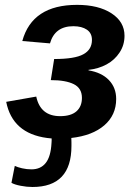

<svg xmlns="http://www.w3.org/2000/svg" viewBox="-20 -558 550 786"><path d="M172.4 6.8Q30.8 -12.2 5.4 -141.1L128.4 -162.6Q145.5 -82.5 226.1 -82.5Q270.5 -82.5 293 -102.3Q315.4 -122.1 315.4 -157.2Q315.4 -196.8 282.2 -213.4Q249 -230 188 -230L201.7 -316.4Q286.6 -316.4 321.3 -335.9Q356.4 -355 356.4 -394.5Q356.4 -422.4 335.7 -436.5Q314.9 -450.7 280.3 -450.7Q204.6 -450.7 184.6 -380.4L71.3 -390.1Q111.8 -538.1 295.4 -538.1Q383.3 -538.1 436.5 -503.4Q489.7 -468.8 489.7 -411.6Q489.7 -373.5 469.7 -343.3Q449.7 -312.5 416.5 -294.4Q383.3 -276.4 342.3 -272V-270Q396 -261.2 425.8 -230.2Q455.6 -199.2 455.6 -152.8Q455.6 -86.9 407 -44.9Q358.4 -2.9 272 6.8Q272.5 16.1 272.5 24.4Q272.5 32.7 272.5 39.6Q272.5 207.5 112.8 207.5Q89.8 207.5 64.7 202.6Q39.6 197.8 26.9 190.4L40.5 121.1Q51.3 126.5 70.3 130.9Q89.4 135.3 108.9 135.3Q146.5 135.3 167.2 109.1Q188 83 190.9 26.9Q191.4 22.5 191.4 18.1Q191.4 13.7 191.4 8.8Q186.5 8.3 181.9 7.8Q177.2 7.3 172.4 6.8Z"/></svg>

Font: Arimo
Style: Bold Italic
Weight: 700
Italic angle: -12°
Designer: Steve Matteson
Foundry: Monotype Imaging Inc.
Version: Version 1.33